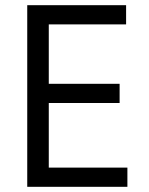

<svg xmlns="http://www.w3.org/2000/svg" viewBox="-20 -720 576 740"><path d="M85 -700H466V-626H168V-397H441V-323H168V-74H471V0H85Z"/></svg>

Font: PTSans
Style: Regular
Weight: 400
Designer: A.Korolkova, O.Umpeleva, V.Yefimov
Foundry: ParaType Ltd
Version: Version 2.003W OFL